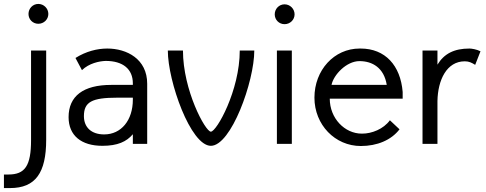

<svg xmlns="http://www.w3.org/2000/svg" viewBox="-86 -732 2472 977"><path d="M109 -712C81 -712 59 -689 59 -661C59 -633 81 -611 109 -611C137 -611 160 -633 160 -661C160 -689 137 -712 109 -712ZM72 -475V-19C72 112 41 156 -43 156H-66V225H-35C95 225 149 147 149 -21V-475Z M663 -306C663 -432 559 -485 460 -485C409 -485 352 -471 298 -437L331 -375C367 -410 419 -421 452 -422C540 -422 590 -380 590 -308V-300H480C338 -300 263 -243 263 -136C263 -42 328 10 435 10C512 10 558 -11 590 -49V0H663ZM590 -235V-225C590 -120 531 -48 444 -48C379 -48 341 -84 341 -141C341 -213 381 -235 511 -235Z M1208 -475H1134C1134 -271 1016 -62 987 -62C959 -62 845 -273 845 -475H768C768 -318 884 10 987 10C1090 10 1208 -317 1208 -475Z M1362 -710C1334 -710 1312 -687 1312 -659C1312 -631 1334 -609 1362 -609C1390 -609 1413 -631 1413 -659C1413 -687 1390 -710 1362 -710ZM1323 -475V0H1399V-475Z M1898 -120C1865 -75 1806 -52 1757 -52H1755C1668 -52 1592 -130 1592 -230H1963V-264C1952 -399 1874 -485 1749 -485H1744C1614 -485 1514 -375 1514 -235C1514 -97 1619 11 1750 11C1833 11 1905 -19 1947 -74ZM1601 -300C1611 -351 1677 -421 1743 -421C1809 -421 1868 -387 1882 -300Z M2359 -471C2340 -481 2313 -485 2303 -485C2225 -485 2174 -459 2140 -403V-475H2064V0H2140V-218C2142 -325 2187 -420 2279 -420C2301 -420 2314 -413 2332 -402Z"/></svg>

Font: Mint Spirit
Style: Regular
Weight: 400
Designer: HARENDAL Hirwen
Foundry: Arkandis Digital Foundry.
Version: Version 1.004;FFEdit